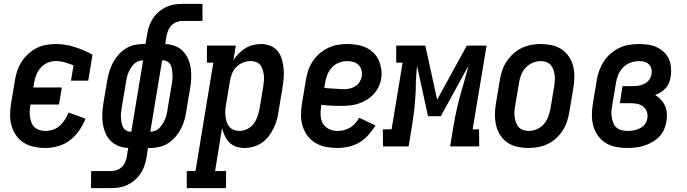

<svg xmlns="http://www.w3.org/2000/svg" viewBox="-20 -755 3540 990"><path d="M214 8Q184 8 155.5 2Q127 -4 103.5 -18.5Q80 -33 64 -55.5Q48 -78 40 -105Q32 -132 32 -162Q32 -192 37 -221L57 -341Q61 -366 69 -390Q77 -414 91 -436Q105 -458 125 -476.5Q145 -495 167.5 -506.5Q190 -518 215.5 -523Q241 -528 265 -528Q317 -528 365.5 -512.5Q414 -497 457 -473L435 -339H346L359 -418Q337 -427 314.5 -433.5Q292 -440 268 -440Q247 -440 226 -431.5Q205 -423 190 -406Q175 -389 167 -368.5Q159 -348 156 -327L152 -304H299L284 -216H137L136 -207Q133 -192 133 -177Q133 -162 135.5 -147.5Q138 -133 143.5 -120Q149 -107 160 -97.5Q171 -88 185 -84Q199 -80 215 -80Q234 -80 253.5 -86.5Q273 -93 288.5 -107Q304 -121 315 -138.5Q326 -156 333 -175L421 -143Q409 -112 389 -83Q369 -54 341.5 -32.5Q314 -11 280 -1.5Q246 8 214 8Z M449 215 450 127H554Q569 127 584.5 121Q600 115 611 103Q622 91 627.5 76Q633 61 635 46L641 8Q616 7 592 -2Q568 -11 550.5 -28.5Q533 -46 523.5 -69Q514 -92 510 -117Q506 -142 507.5 -168.5Q509 -195 513 -222L533 -341Q537 -364 544 -387Q551 -410 562 -431Q573 -452 589.5 -471Q606 -490 626.5 -503.5Q647 -517 670.5 -522.5Q694 -528 716 -528H730L739 -580Q742 -601 749.5 -621.5Q757 -642 769 -660.5Q781 -679 798.5 -694Q816 -709 836 -718.5Q856 -728 877 -731.5Q898 -735 919 -735H1024V-647H920Q905 -647 889.5 -641Q874 -635 863 -623Q852 -611 846.5 -596Q841 -581 838 -566L832 -528Q858 -527 882 -518Q906 -509 923 -491.5Q940 -474 950 -451Q960 -428 963.5 -403Q967 -378 966 -351.5Q965 -325 960 -298L940 -179Q937 -156 930 -133Q923 -110 912 -89Q901 -68 884.5 -49Q868 -30 847 -16.5Q826 -3 802.5 2.5Q779 8 757 8H743L735 60Q731 81 724 101.5Q717 122 704.5 140.5Q692 159 674.5 174Q657 189 637 198.5Q617 208 596 211.5Q575 215 554 215ZM755 -76H757Q769 -76 782 -81.5Q795 -87 804 -97Q813 -107 820 -118.5Q827 -130 832 -142.5Q837 -155 840 -167.5Q843 -180 844 -192L864 -312Q867 -326 868.5 -339.5Q870 -353 869.5 -366Q869 -379 867.5 -392.5Q866 -406 861 -417.5Q856 -429 845 -436.5Q834 -444 821 -444H816ZM652 -76H657L718 -444H716Q704 -444 691 -438.5Q678 -433 669 -423Q660 -413 653 -401.5Q646 -390 641 -377.5Q636 -365 633.5 -352.5Q631 -340 629 -328L609 -208Q607 -194 605 -180.5Q603 -167 603.5 -154Q604 -141 606 -127.5Q608 -114 613 -102.5Q618 -91 628.5 -83.5Q639 -76 652 -76Z M943 215V127H988L1080 -432H1047V-520H1196L1183 -444Q1195 -463 1211 -479Q1227 -495 1245.5 -506.5Q1264 -518 1285 -523Q1306 -528 1327 -528Q1352 -528 1375 -518.5Q1398 -509 1412.5 -490.5Q1427 -472 1433.5 -448.5Q1440 -425 1442.5 -400Q1445 -375 1442.5 -349.5Q1440 -324 1436 -299L1416 -179Q1413 -156 1406.5 -134Q1400 -112 1389.5 -91Q1379 -70 1364 -51Q1349 -32 1329.5 -18.5Q1310 -5 1287 1.5Q1264 8 1242 8Q1219 8 1198.5 1.5Q1178 -5 1163 -20Q1148 -35 1139 -54.5Q1130 -74 1125 -95L1089 127H1146L1145 215ZM1215 -80Q1235 -80 1254.5 -89.5Q1274 -99 1287 -116Q1300 -133 1307 -153Q1314 -173 1318 -193L1338 -313Q1340 -327 1341 -341.5Q1342 -356 1340 -370Q1338 -384 1334 -397Q1330 -410 1321.5 -420.5Q1313 -431 1300 -435.5Q1287 -440 1272 -440Q1253 -440 1233.5 -432.5Q1214 -425 1199.5 -410.5Q1185 -396 1177 -377Q1169 -358 1166 -339L1146 -219Q1143 -203 1142 -187.5Q1141 -172 1142.5 -157Q1144 -142 1148.5 -127.5Q1153 -113 1162 -102Q1171 -91 1185 -85.5Q1199 -80 1215 -80Z M1720 8Q1690 8 1661 2.5Q1632 -3 1607.5 -17.5Q1583 -32 1566 -54.5Q1549 -77 1540.5 -104Q1532 -131 1532 -161Q1532 -191 1537 -221L1557 -341Q1561 -366 1569 -390.5Q1577 -415 1591.5 -437.5Q1606 -460 1626.5 -478Q1647 -496 1671 -507.5Q1695 -519 1720 -523.5Q1745 -528 1770 -528Q1795 -528 1820 -524Q1845 -520 1866.5 -510Q1888 -500 1905.5 -483Q1923 -466 1932.5 -444.5Q1942 -423 1946 -398.5Q1950 -374 1945 -348Q1942 -327 1931.5 -306Q1921 -285 1905 -268Q1889 -251 1868.5 -239Q1848 -227 1826.5 -220Q1805 -213 1783 -211Q1761 -209 1740 -209Q1714 -209 1688.5 -210Q1663 -211 1637 -215L1636 -207Q1632 -184 1633 -160.5Q1634 -137 1645 -118Q1656 -99 1676.5 -89.5Q1697 -80 1720 -80Q1737 -80 1753.5 -84Q1770 -88 1785 -97Q1800 -106 1812 -119.5Q1824 -133 1832 -148L1916 -108Q1900 -82 1879.5 -59Q1859 -36 1833 -20.5Q1807 -5 1777.5 1.5Q1748 8 1720 8ZM1755 -295Q1769 -295 1784 -298.5Q1799 -302 1812.5 -310.5Q1826 -319 1834.5 -333Q1843 -347 1845 -361Q1848 -378 1844 -393.5Q1840 -409 1829 -420Q1818 -431 1803 -435.5Q1788 -440 1771 -440Q1750 -440 1728.5 -432Q1707 -424 1691.5 -407Q1676 -390 1667.5 -369Q1659 -348 1656 -327L1652 -302Q1664 -300 1677 -299.5Q1690 -299 1703 -298Q1716 -297 1729 -296Q1742 -295 1755 -295Z M1955 0 1954 -88H1999L2056 -432H2023V-520H2173L2234 -241L2387 -520H2489L2417 -88H2450L2451 0H2301L2318 -104Q2326 -152 2337 -199.5Q2348 -247 2362 -295L2372 -329Q2378 -351 2384 -373Q2390 -395 2396 -417L2253 -156H2187L2130 -417Q2128 -395 2127 -373Q2126 -351 2124 -329V-295Q2122 -247 2117 -199.5Q2112 -152 2104 -104L2087 0Z M2705 8Q2676 8 2648 2Q2620 -4 2597.5 -19Q2575 -34 2560 -57Q2545 -80 2538.5 -107Q2532 -134 2532 -163Q2532 -192 2537 -221L2557 -341Q2561 -366 2569 -390.5Q2577 -415 2591.5 -437Q2606 -459 2626 -477.5Q2646 -496 2670 -507.5Q2694 -519 2718.5 -523.5Q2743 -528 2768 -528Q2797 -528 2825 -522Q2853 -516 2875.5 -501Q2898 -486 2913.5 -463Q2929 -440 2935.5 -413Q2942 -386 2941.5 -357Q2941 -328 2936 -299L2916 -179Q2912 -154 2904 -129.5Q2896 -105 2882 -83Q2868 -61 2848 -42.5Q2828 -24 2804 -12.5Q2780 -1 2755 3.5Q2730 8 2705 8ZM2706 -80Q2727 -80 2748 -89Q2769 -98 2783.5 -114.5Q2798 -131 2806 -151.5Q2814 -172 2818 -193L2838 -313Q2840 -328 2841 -342.5Q2842 -357 2839.5 -371Q2837 -385 2832.5 -398Q2828 -411 2818.5 -421Q2809 -431 2795.5 -435.5Q2782 -440 2768 -440Q2747 -440 2726 -431Q2705 -422 2690 -405.5Q2675 -389 2667 -368.5Q2659 -348 2656 -327L2636 -207Q2633 -192 2632.5 -177.5Q2632 -163 2634 -149Q2636 -135 2641 -122Q2646 -109 2655 -99Q2664 -89 2678 -84.5Q2692 -80 2706 -80Z M3214 8Q3184 8 3155.5 2.5Q3127 -3 3103.5 -17.5Q3080 -32 3063.5 -55Q3047 -78 3039.5 -105Q3032 -132 3032 -162Q3032 -192 3037 -221L3057 -341Q3061 -367 3070 -391.5Q3079 -416 3093.5 -438.5Q3108 -461 3129 -479Q3150 -497 3174.5 -508.5Q3199 -520 3224.5 -524Q3250 -528 3275 -528Q3299 -528 3322.5 -524.5Q3346 -521 3366.5 -511.5Q3387 -502 3403.5 -486.5Q3420 -471 3429 -450.5Q3438 -430 3440 -406.5Q3442 -383 3438 -359Q3436 -344 3430 -328.5Q3424 -313 3413 -301Q3402 -289 3387.5 -280Q3373 -271 3358 -265Q3374 -256 3387.5 -241.5Q3401 -227 3409 -209Q3417 -191 3418.5 -170.5Q3420 -150 3416 -129Q3413 -108 3404 -87Q3395 -66 3378.5 -49.5Q3362 -33 3341.5 -21.5Q3321 -10 3300 -3.5Q3279 3 3257 5.5Q3235 8 3214 8ZM3216 -80Q3226 -80 3236.5 -81Q3247 -82 3257.5 -85Q3268 -88 3278.5 -93Q3289 -98 3297.5 -106Q3306 -114 3311 -124Q3316 -134 3318 -145Q3321 -163 3315 -179.5Q3309 -196 3296 -206Q3283 -216 3266 -219.5Q3249 -223 3231 -223H3176L3190 -311H3245Q3260 -311 3275 -313.5Q3290 -316 3304 -323.5Q3318 -331 3327.5 -344Q3337 -357 3339 -372Q3342 -386 3338.5 -400Q3335 -414 3325.5 -423.5Q3316 -433 3303 -436.5Q3290 -440 3275 -440Q3253 -440 3231 -432Q3209 -424 3193 -407.5Q3177 -391 3168 -370Q3159 -349 3156 -327L3136 -207Q3133 -192 3132.5 -176.5Q3132 -161 3135 -146.5Q3138 -132 3143.5 -118.5Q3149 -105 3160 -96Q3171 -87 3186 -83.5Q3201 -80 3216 -80Z"/></svg>

Font: Iosevka Curly Slab Semibold
Style: Italic
Weight: 600
Italic angle: -9°
Monospace: yes
Designer: Belleve Invis
Foundry: Belleve Invis
Version: Version 22.1.2; ttfautohint (v1.8.4)